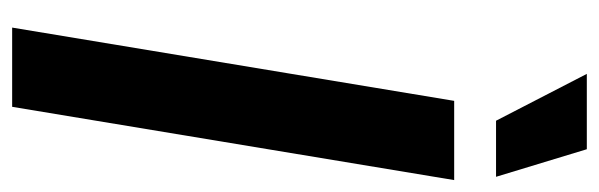

<svg xmlns="http://www.w3.org/2000/svg" viewBox="-355 -631 986 316"><g transform="rotate(90 138.0 -473.0)"><path d="M276.4 -727.5 155.8 0H25.4L146 -727.5ZM178.7 -796.4 101.6 -945.8H225.6L271 -796.4Z"/></g></svg>

Font: Inter 18pt SemiBold
Style: Italic
Weight: 600
Italic angle: -9.3988°
Designer: Rasmus Andersson
Foundry: rsms
Version: Version 4.001;git-66647c0bb